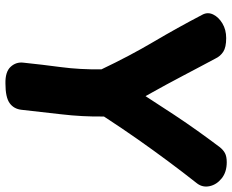

<svg xmlns="http://www.w3.org/2000/svg" viewBox="-92 -728 833 688"><g transform="rotate(90 324.0 -383.5)"><path d="M32 -693Q22 -712 31.5 -731.5Q41 -751 63.5 -764.5Q86 -778 116 -778Q149 -778 165 -767.5Q181 -757 189 -740Q202 -716 218 -685.5Q234 -655 251 -623Q268 -591 283 -563Q298 -535 309.5 -515Q321 -495 324 -489Q362 -548 391.5 -592.5Q421 -637 448.5 -675.5Q476 -714 506 -754Q516 -767 528 -773.5Q540 -780 561 -780Q596 -780 618.5 -762Q641 -744 646.5 -719Q652 -694 637 -674Q596 -622 557 -569.5Q518 -517 479 -461.5Q440 -406 397 -340Q398 -262 389 -186.5Q380 -111 373 -45Q370 -17 349 -2Q328 13 279 13Q237 14 219 -5.5Q201 -25 204 -51Q211 -118 220 -186Q229 -254 228 -331Q180 -432 129.5 -517.5Q79 -603 32 -693Z"/></g></svg>

Font: Playpen Sans
Style: Bold
Weight: 700
Designer: Laura Meseguer, Veronika Burian, José Scaglione
Foundry: TypeTogether
Version: Version 1.001